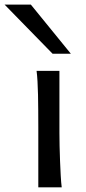

<svg xmlns="http://www.w3.org/2000/svg" viewBox="-71 -801 367 821"><path d="M183.1 -231.9Q183.1 -208.5 183.8 -176.5Q184.6 -144.5 185.8 -111.8Q187 -79.1 188.7 -49.3Q190.4 -19.5 192.9 0H92.8V-258.8Q92.8 -294.4 92.5 -329.1Q92.3 -363.8 91.6 -394.8Q90.8 -425.8 89.4 -452.4Q87.9 -479 85.4 -498H183.1ZM61 -781.2 231.9 -571.3H153.8L-51.3 -781.2Z"/></svg>

Font: Andika APac
Style: Regular
Weight: 400
Designer: Victor Gaultney, Annie Olsen, Julie Remington, Don Collingsworth, Eric Hays, Becca Hirsbrunner
Foundry: SIL International
Version: Version 5.000